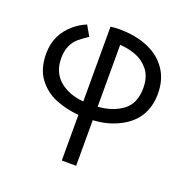

<svg xmlns="http://www.w3.org/2000/svg" viewBox="-119 -537 864 883"><g transform="rotate(20 312.5 -95.0)"><path d="M39.6 -204.6Q39.6 -297.4 110.8 -357.4Q135.7 -378.9 170.9 -394L199.7 -343.8Q166.5 -321.8 153.3 -310.1Q111.8 -272.9 111.8 -208.5Q111.8 -117.7 191.4 -77.6Q226.6 -59.6 275.4 -55.2V-421.4Q297.4 -424.3 317.4 -424.3Q397.9 -424.3 458.7 -398.4Q519.5 -372.6 552.7 -323.2Q585.9 -273.9 585.9 -206.5Q585.9 -73.7 464.4 -17.6Q411.1 7.3 345.7 10.7V233.9H275.4V10.3Q215.3 5.4 162.6 -15.6Q109.9 -36.6 74.7 -83Q39.6 -129.4 39.6 -204.6ZM345.7 -357.9V-55.2Q417 -60.1 465.3 -95.5Q513.7 -130.9 513.7 -207Q513.7 -262.2 487.3 -295.2Q460.9 -328.1 423.3 -342Q385.7 -356 345.7 -357.9Z"/></g></svg>

Font: NMS Futura Pro Book
Style: Regular
Weight: 400
Designer: Blend3rman
Version: Version 0.1